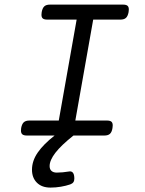

<svg xmlns="http://www.w3.org/2000/svg" viewBox="-20 -600 640 850"><path d="M550.3 -558.1Q550.3 -550.8 549.3 -546.4Q545.9 -528.3 537.6 -520.8Q529.3 -513.2 512.7 -513.2H392.6L313.5 -66.4H453.1Q466.8 -66.4 472.9 -61.5Q479 -56.6 479 -44.9Q479 -37.6 478 -33.2Q475.1 -15.1 466.8 -7.6Q458.5 0 441.9 0H305.2Q251 43 225.3 76.2Q199.7 109.4 199.7 135.3Q199.7 149.4 208 156.7Q216.3 164.1 231.4 164.1Q256.3 164.1 285.6 159.2L289.6 158.7Q309.1 158.7 309.1 190.9Q309.1 200.7 304.7 206.8Q300.3 212.9 291 216.3Q272.5 222.7 249.5 226.6Q226.6 230.5 203.6 230.5Q165 230.5 143.3 208.7Q121.6 187 121.6 151.4Q121.6 112.3 147 75.4Q172.4 38.6 221.7 0H99.1Q85.4 0 79.1 -5.1Q72.8 -10.3 72.8 -22Q72.8 -25.4 73.7 -33.2Q77.1 -51.3 85.4 -58.8Q93.8 -66.4 110.4 -66.4H240.2L319.3 -513.2H189.5Q175.8 -513.2 169.7 -518.1Q163.6 -522.9 163.6 -534.7Q163.6 -542 164.6 -546.4Q168 -564.5 176.3 -572Q184.6 -579.6 201.2 -579.6H524.4Q538.1 -579.6 544.2 -574.7Q550.3 -569.8 550.3 -558.1Z"/></svg>

Font: Courier Prime
Style: Italic
Weight: 400
Italic angle: -10°
Designer: Alan Dague-Greene
Foundry: Quote-Unquote Apps
Version: Version 3.018